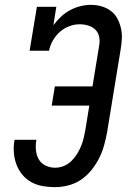

<svg xmlns="http://www.w3.org/2000/svg" viewBox="-20 -763 540 791"><path d="M206 8Q180 8 155 3.5Q130 -1 108.5 -13Q87 -25 71.5 -44Q56 -63 47.5 -86Q39 -109 37 -135Q35 -161 40 -187H130Q126 -166 128 -145Q130 -124 139.5 -107Q149 -90 167.5 -81Q186 -72 207 -72Q225 -72 242.5 -79Q260 -86 273.5 -99Q287 -112 297 -128Q307 -144 314 -161Q321 -178 325 -195.5Q329 -213 332 -230L348 -328H193L206 -407H361L388 -572Q392 -591 389 -609Q386 -627 374 -639.5Q362 -652 344.5 -657.5Q327 -663 308 -663Q287 -663 265.5 -655Q244 -647 226.5 -631.5Q209 -616 197.5 -595.5Q186 -575 182 -554H102L132 -735H212L200 -659Q214 -678 231 -694Q248 -710 268.5 -721Q289 -732 311 -737.5Q333 -743 355 -743Q377 -743 398 -737Q419 -731 436 -718.5Q453 -706 463 -687.5Q473 -669 478 -648Q483 -627 482 -604.5Q481 -582 477 -559L421 -217Q416 -190 408.5 -163Q401 -136 388 -110.5Q375 -85 356.5 -62Q338 -39 313.5 -22.5Q289 -6 261 1Q233 8 206 8Z"/></svg>

Font: Iosevka Curly Slab Medium
Style: Italic
Weight: 500
Italic angle: -9°
Monospace: yes
Designer: Belleve Invis
Foundry: Belleve Invis
Version: Version 22.1.2; ttfautohint (v1.8.4)